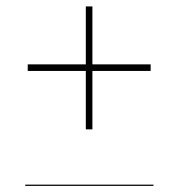

<svg xmlns="http://www.w3.org/2000/svg" viewBox="-20 -602 570 613"><path d="M68.5 -375.5V-396.5H461V-375.5ZM60.5 -8.5V-12.5H470V-8.5ZM254 -189V-581.5H275V-189Z"/></svg>

Font: Bodoni Moda 48pt Black
Style: Regular
Weight: 900
Designer: Owen Earl
Foundry: indestructible type
Version: Version 2.004